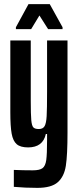

<svg xmlns="http://www.w3.org/2000/svg" viewBox="-20 -706 380 930"><path d="M47 199V117Q91 119 139 119Q172 119 186 108.5Q200 98 204 69.5Q208 41 208 -26V-57H202Q188 8 116 8Q79 8 61 -7.5Q43 -23 36.5 -58.5Q30 -94 30 -163V-510H129V-219Q129 -151 131.5 -124Q134 -97 141.5 -89Q149 -81 168 -81Q188 -81 196 -95Q204 -109 206 -143.5Q208 -178 208 -262V-510H307V-64Q307 44 299 96.5Q291 149 260 176.5Q229 204 161 204Q102 204 47 199ZM57 -565V-574L118 -686H221L283 -574V-565H213L171 -631L131 -565Z"/></svg>

Font: Saira Ultra Condensed
Style: Bold
Weight: 700
Width: 1
Designer: Hector Gatti with collaboration of the Omnibus-Type team
Foundry: Omnibus-Type
Version: Version 1.001; ttfautohint (v1.8)